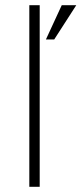

<svg xmlns="http://www.w3.org/2000/svg" viewBox="-20 -720 314 740"><path d="M218 -700H274L189 -568H157ZM93 -700H133V0H93Z"/></svg>

Font: Haskoy ExtraLight
Style: Regular
Weight: 200
Designer: Ertekin Erdin
Foundry: Ertekin Erdin
Version: Version 2.000; ttfautohint (v1.8.4.7-5d5b)